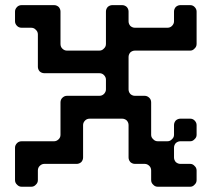

<svg xmlns="http://www.w3.org/2000/svg" viewBox="-20 -709 795 730"><path d="M468.8 -369.1Q468.8 -359.4 475.6 -351.6Q483.4 -344.7 493.2 -344.7Q505.9 -344.7 530.3 -344.7Q540 -344.7 547.9 -336.9Q554.7 -330.1 554.7 -319.3Q554.7 -278.3 554.7 -196.3Q554.7 -186.5 562.5 -179.7Q569.3 -171.9 580.1 -171.9Q591.8 -171.9 616.2 -171.9Q627 -171.9 633.8 -179.7Q641.6 -186.5 641.6 -196.3Q641.6 -209 641.6 -233.4Q641.6 -243.2 648.4 -251Q656.2 -257.8 666 -257.8Q678.7 -257.8 703.1 -257.8Q712.9 -257.8 719.7 -251Q727.5 -243.2 727.5 -233.4Q727.5 -220.7 727.5 -196.3Q727.5 -186.5 719.7 -179.7Q712.9 -171.9 703.1 -171.9Q690.4 -171.9 666 -171.9Q656.2 -171.9 648.4 -165Q641.6 -157.2 641.6 -147.5Q641.6 -134.8 641.6 -110.4Q641.6 -100.6 648.4 -92.8Q656.2 -85.9 666 -85.9Q678.7 -85.9 703.1 -85.9Q712.9 -85.9 719.7 -78.1Q727.5 -71.3 727.5 -60.5Q727.5 -48.8 727.5 -24.4Q727.5 -13.7 719.7 -6.8Q712.9 1 703.1 1Q662.1 1 580.1 1Q569.3 1 562.5 -6.8Q554.7 -13.7 554.7 -24.4Q554.7 -36.1 554.7 -60.5Q554.7 -71.3 547.9 -78.1Q540 -85.9 530.3 -85.9Q517.6 -85.9 493.2 -85.9Q483.4 -85.9 475.6 -92.8Q468.8 -100.6 468.8 -110.4Q468.8 -151.4 468.8 -233.4Q468.8 -243.2 461.9 -251Q454.1 -257.8 444.3 -257.8Q403.3 -257.8 321.3 -257.8Q310.5 -257.8 303.7 -251Q295.9 -243.2 295.9 -233.4Q295.9 -192.4 295.9 -110.4Q295.9 -100.6 289.1 -92.8Q281.2 -85.9 271.5 -85.9Q230.5 -85.9 148.4 -85.9Q138.7 -85.9 130.9 -78.1Q124 -71.3 124 -60.5Q124 -48.8 124 -24.4Q124 -13.7 116.2 -6.8Q109.4 1 98.6 1Q86.9 1 62.5 1Q51.8 1 44.9 -6.8Q37.1 -13.7 37.1 -24.4Q37.1 -65.4 37.1 -147.5Q37.1 -157.2 44.9 -165Q51.8 -171.9 62.5 -171.9Q103.5 -171.9 185.5 -171.9Q195.3 -171.9 203.1 -179.7Q210 -186.5 210 -196.3Q210 -237.3 210 -319.3Q210 -330.1 216.8 -336.9Q224.6 -344.7 234.4 -344.7Q275.4 -344.7 357.4 -344.7Q368.2 -344.7 375 -351.6Q382.8 -359.4 382.8 -369.1Q382.8 -381.8 382.8 -406.2Q382.8 -416 375 -423.8Q368.2 -430.7 357.4 -430.7Q288.1 -430.7 148.4 -430.7Q138.7 -430.7 130.9 -437.5Q124 -445.3 124 -455.1Q124 -496.1 124 -578.1Q124 -588.9 116.2 -595.7Q109.4 -603.5 98.6 -603.5Q86.9 -603.5 62.5 -603.5Q51.8 -603.5 44.9 -610.4Q37.1 -618.2 37.1 -627.9Q37.1 -640.6 37.1 -665Q37.1 -674.8 44.9 -682.6Q51.8 -689.5 62.5 -689.5Q103.5 -689.5 185.5 -689.5Q195.3 -689.5 203.1 -682.6Q210 -674.8 210 -665Q210 -624 210 -542Q210 -531.2 216.8 -524.4Q224.6 -516.6 234.4 -516.6Q275.4 -516.6 357.4 -516.6Q368.2 -516.6 375 -524.4Q382.8 -531.2 382.8 -542Q382.8 -583 382.8 -665Q382.8 -674.8 389.6 -682.6Q397.5 -689.5 407.2 -689.5Q419.9 -689.5 444.3 -689.5Q454.1 -689.5 461.9 -682.6Q468.8 -674.8 468.8 -665Q468.8 -652.3 468.8 -627.9Q468.8 -618.2 475.6 -610.4Q483.4 -603.5 493.2 -603.5Q534.2 -603.5 616.2 -603.5Q627 -603.5 633.8 -610.4Q641.6 -618.2 641.6 -627.9Q641.6 -640.6 641.6 -665Q641.6 -674.8 648.4 -682.6Q656.2 -689.5 666 -689.5Q678.7 -689.5 703.1 -689.5Q712.9 -689.5 719.7 -682.6Q727.5 -674.8 727.5 -665Q727.5 -624 727.5 -542Q727.5 -531.2 719.7 -524.4Q712.9 -516.6 703.1 -516.6Q632.8 -516.6 493.2 -516.6Q483.4 -516.6 475.6 -509.8Q468.8 -502 468.8 -492.2Q468.8 -460.9 468.8 -430.7Q468.8 -400.4 468.8 -369.1Z"/></svg>

Font: Stal Type
Style: Alien
Weight: 400
Designer: daniel chilleron
Version: Version 1.0